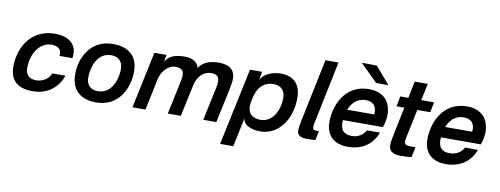

<svg xmlns="http://www.w3.org/2000/svg" viewBox="-73 -1165 4565 1754"><g transform="rotate(10 2210.0 -287.5)"><path d="M357 -539C160 -539 35 -384 35 -174C35 -54 106 14 244 14C382 14 479 -62 518 -178H397C376 -125 321 -90 260 -90C198 -90 162 -122 162 -190C162 -323 238 -435 344 -435C410 -435 442 -405 433 -347H553C573 -467 499 -539 357 -539Z M726 -201C726 -286 766 -435 898 -435C967 -435 1007 -395 1007 -324C1007 -239 966 -90 834 -90C767 -90 726 -127 726 -201ZM603 -209C603 -58 694 14 835 14C1046 14 1129 -172 1129 -322C1129 -467 1042 -539 897 -539C688 -539 603 -358 603 -209Z M1562 -539C1488 -539 1414 -524 1383 -456L1394 -525H1282L1171 0H1292L1356 -305C1381 -391 1446 -435 1498 -433C1581 -430 1579 -378 1564 -306L1499 0H1620L1683 -296C1704 -388 1765 -433 1826 -433C1909 -433 1908 -378 1893 -306L1828 0H1949L2016 -315C2024 -351 2030 -391 2030 -416C2030 -490 1985 -539 1880 -539C1803 -539 1736 -520 1695 -458C1681 -508 1639 -539 1562 -539Z M2140 190 2196 -78C2203 -13 2278 14 2360 14C2521 14 2640 -139 2640 -345C2640 -465 2579 -539 2455 -539C2376 -539 2297 -507 2268 -447L2281 -525H2169L2018 190ZM2230 -240 2237 -276C2261 -385 2326 -433 2403 -433C2480 -433 2513 -385 2513 -323C2513 -199 2449 -90 2341 -90C2275 -90 2206 -125 2230 -240Z M2835 -154 2954 -730H2833L2716 -167C2706 -119 2699 -79 2699 -56C2699 -12 2727 8 2800 8C2820 8 2851 6 2869 4L2887 -82C2829 -78 2821 -84 2835 -154Z M3271 -539C3045 -539 2966 -327 2966 -183C2966 -51 3047 14 3172 14C3299 14 3397 -51 3438 -165H3318C3292 -117 3246 -90 3188 -90C3118 -90 3077 -124 3085 -219H3455C3468 -246 3478 -306 3478 -334C3478 -454 3411 -539 3271 -539ZM3107 -319C3139 -400 3196 -435 3260 -435C3322 -435 3366 -402 3358 -319ZM3168 -760 3325 -605H3434L3435 -610L3303 -763L3169 -765Z M3682 -160 3738 -428H3858L3877 -523H3758L3791 -679H3670L3638 -523H3564L3545 -428H3618L3570 -197C3556 -132 3550 -93 3550 -71C3550 -20 3578 11 3663 11C3704 11 3731 9 3761 5L3781 -90C3681 -85 3668 -95 3682 -160Z M4180 -539C3954 -539 3875 -327 3875 -183C3875 -51 3956 14 4081 14C4208 14 4306 -51 4347 -165H4227C4201 -117 4155 -90 4097 -90C4027 -90 3986 -124 3994 -219H4364C4377 -246 4387 -306 4387 -334C4387 -454 4320 -539 4180 -539ZM4016 -319C4048 -400 4105 -435 4169 -435C4231 -435 4275 -402 4267 -319Z"/></g></svg>

Font: Nacelle SemiBold
Style: Italic
Weight: 600
Italic angle: -12°
Designer: Sora Sagano
Foundry: Sora Sagano
Version: Version 1.000;FEAKit 1.0